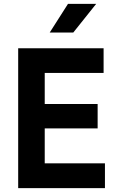

<svg xmlns="http://www.w3.org/2000/svg" viewBox="-20 -978 603 998"><path d="M74.5 0V-727H518.5V-599H212.5V-437.5H487.5V-310.5H212.5V-129H525.5V0ZM238.5 -809 333.5 -958H480L361 -809Z"/></svg>

Font: Spline Sans SemiBold
Style: Regular
Weight: 600
Designer: Eben Sorkin, Mirko Velimirovic
Foundry: Sorkin Type
Version: Version 1.000; ttfautohint (v1.8.3)